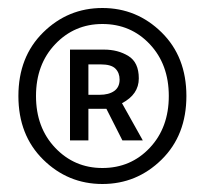

<svg xmlns="http://www.w3.org/2000/svg" viewBox="-20 -817 513 480"><path d="M236 -357Q150 -357 88 -418Q26 -479 26 -577Q26 -675 88 -736Q150 -797 236 -797Q322 -797 384 -736Q446 -675 446 -577Q446 -479 384 -418Q322 -357 236 -357ZM236 -397Q307 -397 354.5 -447.5Q402 -498 402 -577Q402 -656 354.5 -706.5Q307 -757 236 -757Q166 -757 118 -706.5Q70 -656 70 -577Q70 -498 118 -447.5Q166 -397 236 -397ZM155 -466V-693H240Q275 -693 301 -677Q327 -661 327 -621Q327 -581 285 -559L337 -466H286L246 -545H201V-466ZM201 -580H229Q252 -580 265.5 -589.5Q279 -599 279 -618Q279 -635 268.5 -645.5Q258 -656 232 -656H201Z"/></svg>

Font: Gothic Nguyen
Style: Regular
Weight: 400
Designer: MORI Takayuki
Version: Version 1.220;July 21, 2023;FontCreator 14.0.0.2814 64-bit